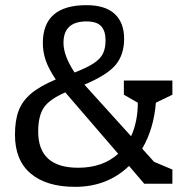

<svg xmlns="http://www.w3.org/2000/svg" viewBox="-20 -712 718 744"><path d="M584 -314Q576 -213 531 -136L577 -85L648 -55V0H539L480 -69Q396 12 271 12Q160 12 99 -39.5Q38 -91 38 -190Q38 -245 52 -282.5Q66 -320 100 -349Q134 -378 196 -404Q168 -446 157 -478.5Q146 -511 146 -545Q146 -692 315 -692Q388 -692 424.5 -658Q461 -624 461 -562Q461 -500 428 -460.5Q395 -421 307 -384L488 -184Q514 -241 514 -314L460 -345V-400H648V-345ZM226 -546Q226 -496 269 -431Q318 -450 343.5 -467Q369 -484 379 -504.5Q389 -525 389 -556Q389 -592 372 -610.5Q355 -629 315 -629Q226 -629 226 -546ZM438 -116 233 -354Q171 -327 149.5 -294.5Q128 -262 128 -202Q128 -62 283 -62Q378 -62 438 -116Z"/></svg>

Font: Rhodium Libre
Style: Regular
Weight: 400
Designer: James Puckett
Foundry: Dunwich Type Founders
Version: Version 1.001; ttfautohint (v1.3)